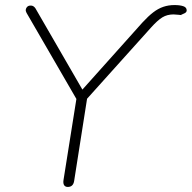

<svg xmlns="http://www.w3.org/2000/svg" viewBox="-20 -733 758 759"><path d="M248 6Q238 6 233.5 -1Q229 -8 231 -21L286 -367L290 -328L85 -682Q81 -689 82 -695.5Q83 -702 88 -706.5Q93 -711 101 -711Q106 -711 109.5 -709.5Q113 -708 116.5 -704.5Q120 -701 123 -695L312 -368H296L543 -644Q566 -669 585.5 -684Q605 -699 625.5 -706Q646 -713 670 -713Q691 -713 704.5 -708.5Q718 -704 718 -692Q718 -685 710.5 -681Q703 -677 697.5 -675Q692 -673 698 -673Q701 -673 686.5 -674.5Q672 -676 666 -676Q641 -676 622 -664.5Q603 -653 577 -624L311 -328L328 -367L273 -17Q269 6 248 6Z"/></svg>

Font: Nunito ExtraLight ExtraLight
Style: Italic
Weight: 250
Italic angle: -9°
Version: Version 3.602